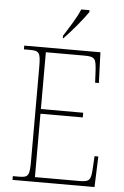

<svg xmlns="http://www.w3.org/2000/svg" viewBox="-61 -974 657 1017"><g transform="rotate(5 267.5 -465.5)"><path d="M245 -784V-771H248C288 -811 350 -886 373 -921V-931H329C311 -886 274 -830 245 -784ZM45 0H481L487 -163H467L463 -94C459 -37 454 -25 398 -25H162V-362H387V-387H162V-689H366C424 -689 429 -678 433 -613L436 -551H456L450 -714H45V-694H78C128 -694 134 -683 134 -606V-108C134 -31 128 -20 78 -20H45Z"/></g></svg>

Font: Noto Serif Myanmar SemiCondensed Thin
Style: Regular
Weight: 100
Width: 4
Designer: Ben Mitchell and the Monotype Design Team
Foundry: Monotype Imaging Inc.
Version: Version 2.106